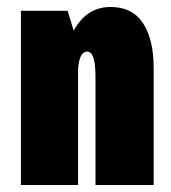

<svg xmlns="http://www.w3.org/2000/svg" viewBox="-20 -531 490 551"><path d="M40 0V-500H174L191.5 -443Q228.5 -511 297.5 -511Q359.5 -511 390.2 -464.8Q421 -418.5 421 -336V0H254V-312Q254 -383 230 -383Q207.5 -383 204 -332V0Z"/></svg>

Font: League Mono Condensed ExtraBold
Style: Regular
Weight: 800
Width: 1
Designer: Tyler Finck
Foundry: The League of Moveable Type / Tyler Finck
Version: Version 2.210